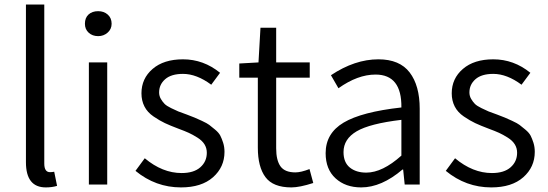

<svg xmlns="http://www.w3.org/2000/svg" viewBox="-20 -816 2422 849"><path d="M182.6 12.7Q94.7 12.7 94.7 -98.6V-795.9H175.8V-92.8Q175.8 -54.7 201.2 -54.7Q210 -54.7 219.7 -56.6L232.4 5.9Q210 12.7 182.6 12.7Z M373 0V-540H454.1V0ZM414.1 -656.2Q388.7 -656.2 372.1 -671.4Q355.5 -686.5 355.5 -710.9Q355.5 -737.3 371.6 -752Q387.7 -766.6 414.1 -766.6Q439.5 -766.6 456.5 -751.5Q473.6 -736.3 473.6 -710.9Q473.6 -687.5 456.1 -671.9Q438.5 -656.2 414.1 -656.2Z M780.3 12.7Q668 12.7 579.1 -60.5L620.1 -116.2Q698.2 -50.8 783.2 -50.8Q836.9 -50.8 865.7 -76.2Q894.5 -101.6 894.5 -140.6Q894.5 -161.1 884.3 -177.7Q874 -194.3 853 -207.5Q832 -220.7 814.9 -228.5Q797.9 -236.3 768.6 -247.1Q732.4 -260.7 709.5 -271.5Q686.5 -282.2 659.2 -300.8Q631.8 -319.3 618.7 -345.2Q605.5 -371.1 605.5 -403.3Q605.5 -468.8 654.8 -511.2Q704.1 -553.7 789.1 -553.7Q879.9 -553.7 953.1 -494.1L914.1 -441.4Q849.6 -489.3 789.1 -489.3Q737.3 -489.3 710.4 -465.8Q683.6 -442.4 683.6 -407.2Q683.6 -391.6 691.4 -378.4Q699.2 -365.2 708 -356.4Q716.8 -347.7 736.8 -337.9Q756.8 -328.1 768.6 -323.2Q780.3 -318.4 805.7 -309.6Q833 -298.8 840.8 -295.9Q848.6 -293 872.6 -281.7Q896.5 -270.5 905.3 -263.7Q914.1 -256.8 930.7 -243.2Q947.3 -229.5 954.1 -216.3Q960.9 -203.1 966.8 -184.6Q972.7 -166 972.7 -144.5Q972.7 -77.1 921.9 -32.2Q871.1 12.7 780.3 12.7Z M1268.6 12.7Q1187.5 12.7 1153.8 -32.7Q1120.1 -78.1 1120.1 -163.1V-472.7H1038.1V-535.2L1123 -540L1131.8 -693.4H1201.2V-540H1349.6V-472.7H1201.2V-160.2Q1201.2 -107.4 1220.2 -80.6Q1239.3 -53.7 1286.1 -53.7Q1310.5 -53.7 1348.6 -68.4L1365.2 -6.8Q1304.7 12.7 1268.6 12.7Z M1577.1 12.7Q1507.8 12.7 1463.9 -27.3Q1419.9 -67.4 1419.9 -138.7Q1419.9 -226.6 1499.5 -273.9Q1579.1 -321.3 1754.9 -340.8Q1756.8 -486.3 1640.6 -486.3Q1561.5 -486.3 1476.6 -425.8L1443.4 -483.4Q1548.8 -553.7 1653.3 -553.7Q1747.1 -553.7 1791.5 -495.6Q1835.9 -437.5 1835.9 -335V0H1769.5L1762.7 -66.4H1759.8Q1667 12.7 1577.1 12.7ZM1599.6 -52.7Q1670.9 -52.7 1754.9 -127.9V-286.1Q1615.2 -269.5 1557.1 -235.4Q1499 -201.2 1499 -143.6Q1499 -97.7 1526.9 -75.2Q1554.7 -52.7 1599.6 -52.7Z M2152.3 12.7Q2040 12.7 1951.2 -60.5L1992.2 -116.2Q2070.3 -50.8 2155.3 -50.8Q2209 -50.8 2237.8 -76.2Q2266.6 -101.6 2266.6 -140.6Q2266.6 -161.1 2256.3 -177.7Q2246.1 -194.3 2225.1 -207.5Q2204.1 -220.7 2187 -228.5Q2169.9 -236.3 2140.6 -247.1Q2104.5 -260.7 2081.5 -271.5Q2058.6 -282.2 2031.2 -300.8Q2003.9 -319.3 1990.7 -345.2Q1977.5 -371.1 1977.5 -403.3Q1977.5 -468.8 2026.9 -511.2Q2076.2 -553.7 2161.1 -553.7Q2252 -553.7 2325.2 -494.1L2286.1 -441.4Q2221.7 -489.3 2161.1 -489.3Q2109.4 -489.3 2082.5 -465.8Q2055.7 -442.4 2055.7 -407.2Q2055.7 -391.6 2063.5 -378.4Q2071.3 -365.2 2080.1 -356.4Q2088.9 -347.7 2108.9 -337.9Q2128.9 -328.1 2140.6 -323.2Q2152.3 -318.4 2177.7 -309.6Q2205.1 -298.8 2212.9 -295.9Q2220.7 -293 2244.6 -281.7Q2268.6 -270.5 2277.3 -263.7Q2286.1 -256.8 2302.7 -243.2Q2319.3 -229.5 2326.2 -216.3Q2333 -203.1 2338.9 -184.6Q2344.7 -166 2344.7 -144.5Q2344.7 -77.1 2293.9 -32.2Q2243.2 12.7 2152.3 12.7Z"/></svg>

Font: Gen Shin Gothic Normal
Style: Regular
Weight: 300
Designer: [Source Han Sans]
Ryoko NISHIZUKA  (kana & ideographs); Paul D. Hunt (Latin, Greek & Cyrillic); Wenlong ZHANG  (bopomofo
Version: Version 1.002.20150607